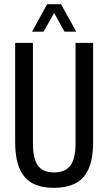

<svg xmlns="http://www.w3.org/2000/svg" viewBox="-20 -893 522 925"><path d="M239.4 12Q182.1 12 140.6 -7.8Q99.2 -27.6 76.1 -76.7Q53 -125.9 53 -212.5V-686.5H138.7V-202Q138.7 -128.5 162.7 -95.4Q186.7 -62.3 240.3 -62.3Q294.4 -62.3 319.2 -95.4Q343.9 -128.5 343.9 -202V-686.5H428.7V-212.5Q428.7 -125.9 405.6 -76.7Q382.5 -27.6 339.9 -7.8Q297.2 12 239.4 12ZM134.3 -740.3 207.2 -872.9H273.9L347.3 -740.3H290.7L223.5 -861.9H258.7L189.9 -740.3Z"/></svg>

Font: Archivo SemiBold ExtraCondensed
Style: Regular
Weight: 600
Width: 2
Version: Version 2.001